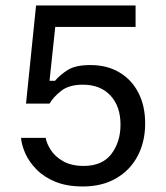

<svg xmlns="http://www.w3.org/2000/svg" viewBox="-20 -670 607 701"><path d="M282.5 10.8Q224.2 10.8 182.5 -6.3Q140.8 -23.3 113.8 -50.8Q86.7 -78.3 72.9 -108.8Q59.2 -139.2 56.7 -166.7H146.7Q150 -146.7 165.4 -122.5Q180.8 -98.3 210.8 -81.2Q240.8 -64.2 285.8 -64.2Q353.3 -64.2 386.7 -107.9Q420 -151.7 420 -215Q420 -281.7 383.3 -321.2Q346.7 -360.8 282.5 -360.8Q231.7 -360.8 202.9 -337.9Q174.2 -315 160.8 -291.7H75L111.7 -650H475V-571.7H181.7L160.8 -375H180.8Q199.2 -396.7 227.5 -414.6Q255.8 -432.5 310 -432.5Q370.8 -432.5 415.8 -405.8Q460.8 -379.2 485.4 -331.2Q510 -283.3 510 -219.2Q510 -152.5 482.5 -100.4Q455 -48.3 403.8 -18.8Q352.5 10.8 282.5 10.8Z"/></svg>

Font: Familjen Grotesk GF
Style: Regular
Weight: 400
Designer: Anders Wikstroem, Jonas Baeckman, Matilda Gysing, Kristian Moeller
Foundry: Familjen STHLM AB
Version: Version 2.000; Beta; Release 4; Build 6